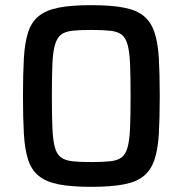

<svg xmlns="http://www.w3.org/2000/svg" viewBox="-20 -716 708 744"><path d="M334 8Q257 8 208 -1.5Q159 -11 130.5 -34Q102 -57 89 -97Q76 -137 72.5 -197.5Q69 -258 69 -344Q69 -430 72.5 -490.5Q76 -551 89 -591Q102 -631 130.5 -654Q159 -677 208 -686.5Q257 -696 334 -696Q410 -696 459.5 -686.5Q509 -677 537 -654Q565 -631 578.5 -591Q592 -551 595.5 -490.5Q599 -430 599 -344Q599 -258 595.5 -197.5Q592 -137 578.5 -97Q565 -57 537 -34Q509 -11 459.5 -1.5Q410 8 334 8ZM334 -88Q378 -88 406.5 -91Q435 -94 451 -106Q467 -118 474.5 -145.5Q482 -173 484 -221Q486 -269 486 -344Q486 -419 484 -467Q482 -515 474.5 -542.5Q467 -570 451 -582Q435 -594 406.5 -597Q378 -600 334 -600Q290 -600 261.5 -597Q233 -594 217 -582Q201 -570 193 -542.5Q185 -515 183 -467Q181 -419 181 -344Q181 -269 183 -221Q185 -173 192.5 -145.5Q200 -118 216.5 -106Q233 -94 261.5 -91Q290 -88 334 -88Z"/></svg>

Font: Saira Thin Medium
Style: Regular
Weight: 500
Version: Version 1.101